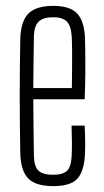

<svg xmlns="http://www.w3.org/2000/svg" viewBox="-20 -626 352 652"><path d="M161 6Q102 6 76.8 -19Q51.5 -44 49 -101.5Q48 -148 47.5 -197.8Q47 -247.5 47 -299Q47 -350.5 47.5 -400.5Q48 -450.5 49 -497.5Q51.5 -556 77.5 -581Q103.5 -606 161 -606Q216.5 -606 241 -581.2Q265.5 -556.5 268.5 -499Q269 -482.5 269.5 -452Q270 -421.5 269.8 -380Q269.5 -338.5 267.5 -289H93Q93 -245.5 93.8 -199.2Q94.5 -153 95 -98.5Q96 -60 111 -46.2Q126 -32.5 160 -32.5Q193.5 -32.5 207.8 -46.2Q222 -60 223.5 -98.5Q224.5 -118.5 224.2 -143.8Q224 -169 223 -199.5H267.5Q269 -172.5 269.2 -147.5Q269.5 -122.5 268.5 -101.5Q265.5 -44 242.5 -19Q219.5 6 161 6ZM93 -327H224Q224.5 -363 224.8 -397.5Q225 -432 224.8 -459.5Q224.5 -487 223.5 -502Q221.5 -537.5 207.2 -552.5Q193 -567.5 161 -567.5Q126.5 -567.5 111.2 -552.5Q96 -537.5 95 -502Q94.5 -452.5 93.8 -410Q93 -367.5 93 -327Z"/></svg>

Font: Big Shoulders Display Thin Light
Style: Regular
Weight: 300
Version: Version 2.002